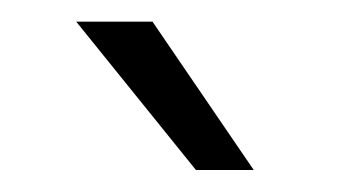

<svg xmlns="http://www.w3.org/2000/svg" viewBox="-20 -770 326 177"><path d="M213.9 -613.3H160.6L50.3 -750H120.6Z"/></svg>

Font: Vazir Thin UI
Style: Thin-UI
Weight: 100
Designer: Saber Rastikerdar
Foundry: Saber Rastikerdar
Version: Version 30.0.0